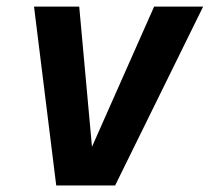

<svg xmlns="http://www.w3.org/2000/svg" viewBox="-20 -567 642 587"><path d="M84 -546.9H222.2L261.2 -118.2L451.2 -546.9H601.1L332 0H151.9Z"/></svg>

Font: Hack
Style: Bold Italic
Weight: 700
Italic angle: -11°
Monospace: yes
Designer: Christopher Simpkins
Foundry: Christopher Simpkins
Version: Version 2.017; ttfautohint (v1.4.1) -l 4 -r 80 -G 350 -x 0 -